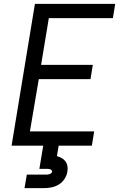

<svg xmlns="http://www.w3.org/2000/svg" viewBox="-20 -755 640 995"><path d="M40 0 161 -735H577L565 -661H233L193 -419H461L449 -345H181L135 -74H468L456 0ZM107 220 119 150H219Q223 150 227.5 149.5Q232 149 236.5 147.5Q241 146 245 143Q249 140 250 135Q250 135 250 135Q250 135 250 135Q250 131 247.5 127.5Q245 124 241 122.5Q237 121 232.5 120.5Q228 120 224 120H184L204 0H284L275 54Q288 58 300 64.5Q312 71 319.5 81.5Q327 92 329.5 106Q332 120 329 135Q326 154 314.5 172Q303 190 285 201Q267 212 247 216Q227 220 207 220Z"/></svg>

Font: Zed Sans Extended
Style: Italic
Weight: 400
Width: 7
Italic angle: -9°
Designer: Belleve Invis
Foundry: Belleve Invis
Version: Version 1.0.0; ttfautohint (v1.8.4)